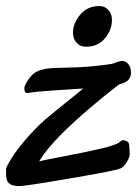

<svg xmlns="http://www.w3.org/2000/svg" viewBox="-22 -607 457 640"><path d="M404.3 -338.9Q397 -331.5 374 -325.2Q160.2 -158.2 108.4 -68.8Q124.5 -73.7 190.4 -85.9Q256.3 -98.1 312.3 -111.1Q368.2 -124 378.4 -134.8Q383.3 -139.6 389.2 -139.6Q395.5 -139.6 404.3 -133.8Q410.2 -130.4 410.2 -92.8Q410.2 -82 400.1 -66.2Q390.1 -50.3 380.4 -45.9Q364.3 -38.6 235.8 -16.4Q107.4 5.9 63.5 11.2Q51.3 13.2 40.5 13.2Q36.1 13.2 32.2 12.7Q28.3 12.2 25.4 11.7Q22.5 11.2 19.8 10.3Q17.1 9.3 15.6 8.8Q14.2 8.3 12.2 6.8Q10.3 5.4 9.5 4.9Q8.8 4.4 6.8 2.9L5.4 1Q-2 -5.9 -2 -35.2Q-2 -46.9 0 -50.8Q23.4 -95.7 60.3 -138.4Q97.2 -181.2 126 -206.1Q154.8 -231 197.8 -265.1Q240.7 -299.3 255.4 -312Q239.3 -311 203.1 -308.6Q167 -306.2 147.5 -304.9Q127.9 -303.7 105 -301.5Q82 -299.3 70.3 -296.9H68.8Q59.1 -296.9 59.1 -313Q59.1 -322.3 74.2 -344.2Q89.4 -366.2 112.3 -373Q134.3 -379.9 161.6 -380.4Q189 -380.9 239 -382.8Q289.1 -384.8 351.1 -394Q352.1 -394 365 -398.9Q377.9 -403.8 386.2 -403.8Q397.5 -403.8 406 -393.1Q414.6 -382.3 414.6 -364.7Q414.6 -349.1 404.3 -338.9ZM310.1 -586.9Q326.7 -586.9 338.9 -574Q351.1 -561 351.1 -541Q351.1 -506.8 327.6 -479Q304.2 -451.2 264.2 -451.2Q245.1 -451.2 233.2 -464.6Q221.2 -478 221.2 -497.1Q221.2 -528.8 245.1 -557.9Q269 -586.9 310.1 -586.9Z"/></svg>

Font: Yellowtail
Style: Regular
Weight: 400
Designer: Astigmatic (AOETI)
Foundry: Astigmatic (AOETI)
Version: Version 1.000